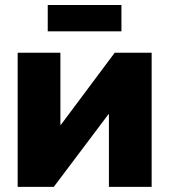

<svg xmlns="http://www.w3.org/2000/svg" viewBox="-20 -728 660 748"><path d="M570.8 0H404.3V-283.2H402.8L189.5 0H48.8V-522.5H215.3V-241.2H216.8L426.8 -522.5H570.8ZM453.1 -708.5V-606H166V-708.5Z"/></svg>

Font: Inter 28pt ExtraBold
Style: Regular
Weight: 800
Designer: Rasmus Andersson
Foundry: rsms
Version: Version 4.001;git-66647c0bb